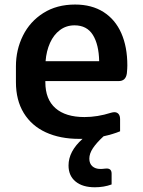

<svg xmlns="http://www.w3.org/2000/svg" viewBox="-20 -585 619 829"><path d="M529.8 -302.7Q529.8 -290 527.8 -268.6Q525.4 -251.5 516.6 -243.2Q507.8 -234.9 491.7 -234.9H408.2H175.8V-230Q175.8 -156.2 219.5 -117.9Q263.2 -79.6 344.7 -79.6Q400.9 -79.6 459 -98.1Q467.8 -100.6 473.6 -100.6Q485.4 -100.6 491.9 -92.8Q498.5 -85 498.5 -70.3V-18.1Q467.8 -5.4 427.2 3.4Q397 31.2 381.3 54.7Q365.7 78.1 365.7 100.1Q365.7 121.1 378.7 132.8Q391.6 144.5 413.6 144.5Q423.3 144.5 432.6 143.1Q435.5 142.6 440.9 142.6Q461.9 142.6 461.9 165V211.4Q428.7 223.6 389.6 223.6Q336.4 223.6 306.2 198.7Q275.9 173.8 275.9 129.4Q275.9 68.4 336.4 14.6H321.8Q239.3 14.6 177.7 -13.7Q116.2 -42 82.5 -97.2Q48.8 -152.3 48.8 -230.5V-298.8Q48.8 -370.1 79.1 -431.2Q109.4 -492.2 167.2 -528.8Q225.1 -565.4 304.2 -565.4Q376 -565.4 426.8 -533.2Q477.5 -501 503.7 -441.9Q529.8 -382.8 529.8 -302.7ZM176.8 -320.8H408.2Q406.7 -393.1 380.9 -434.3Q355 -475.6 301.8 -475.6Q266.1 -475.6 239 -455.3Q211.9 -435.1 196 -399.9Q180.2 -364.7 176.8 -320.8Z"/></svg>

Font: Lycee Sans SemiBold
Style: Regular
Weight: 600
Designer: Justin Alvin
Foundry: Alkove Design
Version: Version 1.030